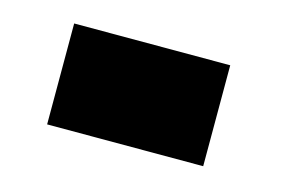

<svg xmlns="http://www.w3.org/2000/svg" viewBox="-40 -380 453 306"><g transform="rotate(15 187.0 -227.0)"><path d="M52 -144V-310.5H309.5V-144Z"/></g></svg>

Font: League Spartan Thin Black
Style: Regular
Weight: 900
Version: Version 2.002